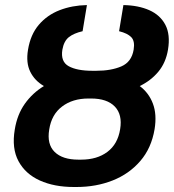

<svg xmlns="http://www.w3.org/2000/svg" viewBox="-20 -742 699 772"><path d="M351.2 -457.4H367.2Q426.8 -457.4 468 -475.1Q509.2 -492.9 517.4 -542.3Q523.1 -576.7 507.8 -592.5Q492.5 -608.3 458.8 -616.5L476.2 -721.6Q536.6 -720.5 580.4 -701Q624.3 -681.5 644.9 -642.2Q665.5 -603 655.5 -542.3Q646.7 -489.7 616.7 -453.7Q586.6 -417.6 541.9 -396Q578.5 -368.6 594.8 -325.3Q611.2 -282 601.6 -222.7Q588.8 -146.3 544 -94.5Q499.3 -42.6 432.7 -16.3Q366.1 9.9 287.6 9.9H277Q198.2 9.9 140.1 -16.3Q82 -42.6 54.3 -94.1Q26.6 -145.6 39.4 -221.2Q49 -281.2 79.9 -324.8Q110.8 -368.3 156.6 -396Q119.3 -417.6 101.6 -453.7Q83.8 -489.7 92.7 -542.3Q102.6 -603 136 -642.2Q169.4 -681.5 219.6 -701Q269.9 -720.5 329.5 -721.6L312.1 -616.5Q276.6 -608.3 256.7 -592.5Q236.9 -576.7 230.8 -542.3Q223 -494 256.4 -475.7Q289.8 -457.4 351.2 -457.4ZM346.2 -345.9H335.6Q272 -345.9 229.6 -313.7Q187.1 -281.6 177.9 -221.2Q168 -162.3 199.6 -131.2Q231.2 -100.1 295.1 -100.1H306.1Q370.4 -100.1 411.9 -131.4Q453.5 -162.6 463.1 -222.7Q472.7 -281.2 441.6 -313.6Q410.5 -345.9 346.2 -345.9Z"/></svg>

Font: Inter UI Semi Bold
Style: Italic
Weight: 600
Italic angle: -9.39999°
Designer: Rasmus Andersson
Foundry: rsms
Version: 3.2;8d6f07862